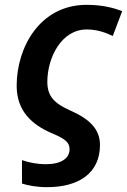

<svg xmlns="http://www.w3.org/2000/svg" viewBox="-20 -572 526 795"><path d="M175 203C306 203 394 145 394 28C394 -37 351 -79 272 -114C204 -144 176 -174 176 -233C176 -333 234 -450 339 -450C386 -450 421 -435 447 -423L486 -526C452 -539 404 -552 339 -552C143 -552 49 -373 49 -217C49 -110 115 -55 193 -21C252 3 268 19 268 46C268 84 233 108 168 108C137 108 98 101 71 91V188C95 196 134 203 175 203Z"/></svg>

Font: Noto Sans SemiBold
Style: Italic
Weight: 600
Italic angle: -12°
Designer: Monotype Design Team
Foundry: Monotype Imaging Inc.
Version: Version 2.013